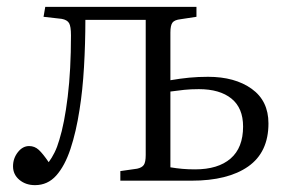

<svg xmlns="http://www.w3.org/2000/svg" viewBox="-20 -527 835 560"><path d="M82 13Q55 13 36.5 -2.5Q18 -18 18 -42Q18 -65 32 -83Q46 -101 65 -101Q81 -101 93 -90Q105 -79 122 -54Q131 -66 139 -82Q147 -98 153 -119Q168 -167 177.5 -245Q187 -323 187 -424Q187 -450 181.5 -459.5Q176 -469 160 -472L107 -478L112 -507H553V-478L507 -471Q489 -469 483 -461Q477 -453 477 -432V-293Q506 -298 532 -300.5Q558 -303 587 -303Q665 -303 714 -268Q763 -233 763 -167Q763 -83 704 -41.5Q645 0 538 0H331V-28L380 -35Q394 -38 399.5 -46Q405 -54 405 -75V-469H229Q229 -400 225 -331.5Q221 -263 212 -207Q202 -142 185.5 -92.5Q169 -43 144 -15Q119 13 82 13ZM549 -33Q616 -33 652.5 -64.5Q689 -96 689 -158Q689 -212 655 -239.5Q621 -267 560 -267Q537 -267 517.5 -265Q498 -263 477 -260V-39Q495 -36 512 -34.5Q529 -33 549 -33Z"/></svg>

Font: Literata 36pt Light
Style: Regular
Weight: 300
Designer: Latin by Veronika Burian and Jose Scaglione. Greek by Irene Vlachou. Cyrillic by Vera Evstafieva.
Foundry: TypeTogether
Version: Version 3.002